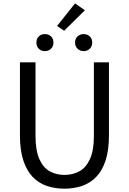

<svg xmlns="http://www.w3.org/2000/svg" viewBox="-20 -1102 761 1135"><path d="M360.8 13.4Q304.7 13.4 256.8 -2.9Q208.8 -19.2 173.2 -56.1Q137.7 -93 117.8 -153.8Q97.9 -214.5 97.9 -302.4V-733.4H189.9V-299.9Q189.9 -212.2 212.7 -161.4Q235.5 -110.5 274.3 -89.3Q313.1 -68 360.8 -68Q409.8 -68 449 -89.3Q488.3 -110.5 511.7 -161.4Q535 -212.2 535 -299.9V-733.4H624.1V-302.4Q624.1 -214.5 604.3 -153.8Q584.6 -93 548.6 -56.1Q512.7 -19.2 464.6 -2.9Q416.5 13.4 360.8 13.4ZM245.1 -799.8Q223.4 -799.8 209.3 -814Q195.2 -828.2 195.2 -850.3Q195.2 -873.1 209.3 -886.8Q223.4 -900.5 245.1 -900.5Q267.3 -900.5 281.6 -886.8Q295.9 -873.1 295.9 -850.3Q295.9 -828.2 281.6 -814Q267.3 -799.8 245.1 -799.8ZM359.1 -920.2 317.4 -948.3 423.6 -1081.9 481.9 -1041.4ZM474.6 -799.8Q453 -799.8 438.4 -814Q423.8 -828.2 423.8 -850.3Q423.8 -873.1 438.4 -886.8Q453 -900.5 474.6 -900.5Q496.3 -900.5 510.7 -886.8Q525.1 -873.1 525.1 -850.3Q525.1 -828.2 510.7 -814Q496.3 -799.8 474.6 -799.8Z"/></svg>

Font: Shanggu Sans SC VF
Style: Regular
Weight: 250
Designer: GuiWonder
Version: Version 1.021